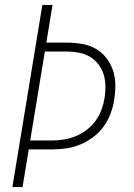

<svg xmlns="http://www.w3.org/2000/svg" viewBox="-20 -755 540 775"><path d="M30 0 151 -735H192L167 -583H248Q279 -583 309.5 -578Q340 -573 365 -559Q390 -545 408 -522.5Q426 -500 435.5 -472.5Q445 -445 445.5 -414.5Q446 -384 441 -353Q437 -325 426.5 -297Q416 -269 398.5 -244.5Q381 -220 356 -201.5Q331 -183 303.5 -171.5Q276 -160 247.5 -156Q219 -152 191 -152H96L71 0ZM102 -188H191Q214 -188 238.5 -192Q263 -196 286 -205.5Q309 -215 329.5 -230.5Q350 -246 365.5 -267Q381 -288 389.5 -311.5Q398 -335 402 -359Q406 -384 405.5 -408.5Q405 -433 398 -455.5Q391 -478 376.5 -496.5Q362 -515 342 -526.5Q322 -538 297.5 -542.5Q273 -547 249 -547H161Z"/></svg>

Font: Iosevka Extralight Oblique
Style: Regular
Weight: 200
Italic angle: -9°
Monospace: yes
Designer: Belleve Invis
Foundry: Belleve Invis
Version: Version 32.5.0; ttfautohint (v1.8.4)